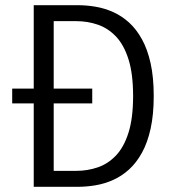

<svg xmlns="http://www.w3.org/2000/svg" viewBox="-20 -720 690 740"><path d="M110 0V-321.5H27V-378.5H110V-700H279Q314 -700 349 -694Q384 -688 416.8 -673.2Q449.5 -658.5 477.8 -632.8Q506 -607 527.2 -568.5Q548.5 -530 560.5 -476Q572.5 -422 572.5 -350Q572.5 -278.5 560.5 -224.2Q548.5 -170 527.2 -131.5Q506 -93 477.8 -67.2Q449.5 -41.5 416.8 -26.8Q384 -12 349 -6Q314 0 279 0ZM187 -61.5H273.5Q317 -61.5 356.2 -74.8Q395.5 -88 426.5 -120.2Q457.5 -152.5 475.2 -208.5Q493 -264.5 493 -350Q493 -435.5 475.2 -491.5Q457.5 -547.5 426.5 -579.8Q395.5 -612 356.2 -625.2Q317 -638.5 273.5 -638.5H187V-378.5H335.5V-321.5H187Z"/></svg>

Font: Trispace Thin Light
Style: Regular
Weight: 300
Version: Version 1.210